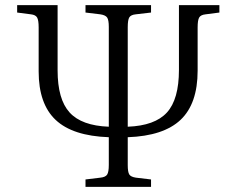

<svg xmlns="http://www.w3.org/2000/svg" viewBox="-20 -730 924 750"><path d="M314 0V-29L372 -36Q392 -38 398.5 -48Q405 -58 405 -86V-194Q264 -199 197.5 -261.5Q131 -324 131 -451V-623Q131 -651 125 -661.5Q119 -672 101 -674L47 -681V-710H205V-455Q205 -342 252 -290.5Q299 -239 405 -235V-625Q405 -652 398.5 -661.5Q392 -671 372 -674L314 -681V-710H570V-681L510 -674Q491 -672 485 -662Q479 -652 479 -624V-235Q585 -239 632 -290.5Q679 -342 679 -457V-710H837V-681L783 -674Q764 -672 758 -661.5Q752 -651 752 -623V-454Q752 -325 685.5 -262Q619 -199 479 -194V-85Q479 -58 485 -48.5Q491 -39 511 -36L570 -29V0Z"/></svg>

Font: Literata 36pt Light
Style: Regular
Weight: 300
Designer: Latin by Veronika Burian and Jose Scaglione. Greek by Irene Vlachou. Cyrillic by Vera Evstafieva.
Foundry: TypeTogether
Version: Version 3.002